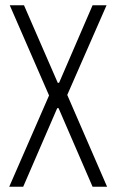

<svg xmlns="http://www.w3.org/2000/svg" viewBox="-20 -708 441 728"><path d="M15 0 166 -346 17 -688H71L199 -394H204L331 -688H384L235 -348L386 0H331L202 -298H197L68 0Z"/></svg>

Font: Saira ExtraCondensed Light
Style: Regular
Weight: 300
Width: 2
Designer: Hector Gatti with collaboration of the Omnibus-Type team
Foundry: Omnibus-Type
Version: Version 1.101